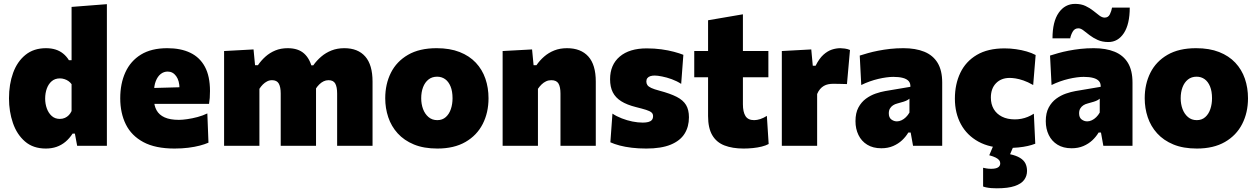

<svg xmlns="http://www.w3.org/2000/svg" viewBox="-20 -770 6638 1014"><path d="M222 14.5Q155 14.5 112 -22.8Q69 -60 48.2 -120.5Q27.5 -181 27.5 -250.5Q27.5 -325 49.2 -385Q71 -445 114.5 -480.2Q158 -515.5 223 -515.5Q250.5 -515.5 273 -508.5Q295.5 -501.5 313.2 -487.2Q331 -473 344 -452H358V-493Q358 -553.5 358 -612.5Q358 -671.5 358 -733.5L544.5 -748Q544.5 -689.5 544.5 -626.5Q544.5 -563.5 544.5 -493V-214.5Q544.5 -152 544.5 -102.5Q544.5 -53 544.5 0H387.5L375.5 -64.5H363.5Q346.5 -38.5 325.5 -21Q304.5 -3.5 278.8 5.5Q253 14.5 222 14.5ZM296 -142Q311 -142 323 -147.5Q335 -153 343.8 -162.2Q352.5 -171.5 358 -183.5V-325.5Q351 -335 341.5 -341.8Q332 -348.5 320.2 -352.2Q308.5 -356 296.5 -356Q270.5 -356 253.2 -341.2Q236 -326.5 227.2 -302.2Q218.5 -278 218.5 -249Q218.5 -222 227.2 -197.5Q236 -173 253.2 -157.5Q270.5 -142 296 -142Z M901.5 14.5Q800.5 14.5 737.2 -19.5Q674 -53.5 644.5 -113.2Q615 -173 615 -251Q615 -328.5 642.2 -388.2Q669.5 -448 724.5 -481.8Q779.5 -515.5 863.5 -515.5Q935 -515.5 985.2 -491.2Q1035.5 -467 1062.2 -417.2Q1089 -367.5 1089 -289.5Q1089 -269 1087.8 -253Q1086.5 -237 1084 -221.5L926 -276.5Q927 -282.5 927.5 -289.2Q928 -296 928 -301.5Q928 -343.5 910.5 -367.8Q893 -392 865.5 -392Q845 -392 828.8 -379.2Q812.5 -366.5 802.8 -341.8Q793 -317 793 -280V-248.5Q793 -212.5 806.8 -187.8Q820.5 -163 849.5 -150Q878.5 -137 925 -137Q943 -137 969.2 -140.8Q995.5 -144.5 1023.5 -152Q1051.5 -159.5 1075 -171L1081 -16.5Q1061.5 -8 1035 -1Q1008.5 6 975 10.2Q941.5 14.5 901.5 14.5ZM686 -221.5V-302.5L976.5 -310.5L1084 -292.5V-221.5Z M1163.5 0Q1163.5 -53 1163.5 -102.5Q1163.5 -152 1163.5 -214.5V-264.5Q1163.5 -323 1163.5 -381.2Q1163.5 -439.5 1163.5 -500.5L1319 -509L1327 -425.5H1342Q1359.5 -451 1382.2 -471.2Q1405 -491.5 1434 -503.5Q1463 -515.5 1499.5 -515.5Q1555 -515.5 1586.2 -487.2Q1617.5 -459 1629 -406.5L1642 -406Q1645.5 -391 1647.2 -374.2Q1649 -357.5 1649 -339Q1649 -306 1649 -275.8Q1649 -245.5 1649 -214.5Q1649 -152.5 1649 -102.8Q1649 -53 1649 0H1462.5Q1462.5 -53 1462.5 -101.5Q1462.5 -150 1462.5 -204V-276Q1462.5 -311 1452.2 -328.8Q1442 -346.5 1416.5 -346.5Q1402.5 -346.5 1390.5 -340.2Q1378.5 -334 1368.2 -323.8Q1358 -313.5 1350 -301V-204Q1350 -149.5 1350 -101.2Q1350 -53 1350 0ZM1760.5 0Q1760.5 -53 1760.5 -101.5Q1760.5 -150 1760.5 -204V-276Q1760.5 -311 1750.5 -328.8Q1740.5 -346.5 1715 -346.5Q1701 -346.5 1688.8 -340.5Q1676.5 -334.5 1666 -324Q1655.5 -313.5 1647.5 -301L1619.5 -425H1634.5Q1653 -451 1676.8 -471.2Q1700.5 -491.5 1730.8 -503.5Q1761 -515.5 1798.5 -515.5Q1870.5 -515.5 1909 -471.5Q1947.5 -427.5 1947.5 -339Q1947.5 -306 1947.5 -275.8Q1947.5 -245.5 1947.5 -214.5Q1947.5 -152.5 1947.5 -102.8Q1947.5 -53 1947.5 0Z M2290 14.5Q2218 14.5 2166 -7Q2114 -28.5 2080.2 -65.8Q2046.5 -103 2030.5 -150.8Q2014.5 -198.5 2014.5 -251Q2014.5 -326 2044.5 -385.8Q2074.5 -445.5 2134.8 -480.5Q2195 -515.5 2286 -515.5Q2356 -515.5 2407.5 -495.2Q2459 -475 2493 -438.8Q2527 -402.5 2543.5 -354.5Q2560 -306.5 2560 -251Q2560 -175 2529.2 -115Q2498.5 -55 2438.2 -20.2Q2378 14.5 2290 14.5ZM2289.5 -135.5Q2316.5 -135.5 2334.5 -151.8Q2352.5 -168 2361.2 -194.2Q2370 -220.5 2370 -251Q2370 -288 2359.5 -313.5Q2349 -339 2330.8 -352Q2312.5 -365 2288.5 -365Q2261.5 -365 2242.8 -350Q2224 -335 2214.2 -309.2Q2204.5 -283.5 2204.5 -251Q2204.5 -220.5 2214.2 -194.2Q2224 -168 2243 -151.8Q2262 -135.5 2289.5 -135.5Z M2634.5 0Q2634.5 -53 2634.5 -102.5Q2634.5 -152 2634.5 -214.5V-264.5Q2634.5 -323 2634.5 -381.2Q2634.5 -439.5 2634.5 -500.5L2790 -509L2798 -425.5H2813Q2830.5 -451 2853.8 -471.2Q2877 -491.5 2907 -503.5Q2937 -515.5 2974.5 -515.5Q3047.5 -515.5 3087 -471.8Q3126.5 -428 3126.5 -339Q3126.5 -306 3126.5 -275.8Q3126.5 -245.5 3126.5 -214.5Q3126.5 -152.5 3126.5 -102.8Q3126.5 -53 3126.5 0H2940Q2940 -53 2940 -101.5Q2940 -150 2940 -204V-276Q2940 -311 2929.5 -328.8Q2919 -346.5 2891.5 -346.5Q2876.5 -346.5 2863.8 -340.5Q2851 -334.5 2840.2 -324Q2829.5 -313.5 2821 -301V-204Q2821 -149.5 2821 -101.2Q2821 -53 2821 0Z M3393 14.5Q3351.5 14.5 3316.2 10.2Q3281 6 3252.8 -1.5Q3224.5 -9 3203.5 -18.5L3214.5 -170Q3236 -155.5 3263.8 -144.8Q3291.5 -134 3320.2 -128.2Q3349 -122.5 3374.5 -122.5Q3391 -122.5 3403.2 -125.5Q3415.5 -128.5 3422.2 -136Q3429 -143.5 3429 -157Q3429 -169 3420.5 -176.2Q3412 -183.5 3392.2 -189.8Q3372.5 -196 3338.5 -204.5Q3290.5 -216.5 3260.5 -235.5Q3230.5 -254.5 3216.2 -282.8Q3202 -311 3202 -351.5Q3202 -428 3253 -471.2Q3304 -514.5 3395.5 -514.5Q3436.5 -514.5 3473 -509.5Q3509.5 -504.5 3539.2 -496.5Q3569 -488.5 3589 -480.5L3577.5 -327Q3554.5 -342 3527.5 -351.8Q3500.5 -361.5 3476.2 -366.2Q3452 -371 3437.5 -371Q3424.5 -371 3414.5 -367.8Q3404.5 -364.5 3399 -357.5Q3393.5 -350.5 3393.5 -339.5Q3393.5 -329 3399 -320.8Q3404.5 -312.5 3419.5 -305.5Q3434.5 -298.5 3463 -291Q3519.5 -276 3553.8 -258.5Q3588 -241 3603.2 -215.5Q3618.5 -190 3618.5 -150.5Q3618.5 -101 3595.5 -64Q3572.5 -27 3522.5 -6.2Q3472.5 14.5 3393 14.5Z M3907 14.5Q3848.5 14.5 3806.2 -1.8Q3764 -18 3741.8 -55.8Q3719.5 -93.5 3719.5 -157Q3719.5 -184 3719.5 -213.5Q3719.5 -243 3719.5 -278.2Q3719.5 -313.5 3719.5 -357Q3719.5 -400.5 3719.5 -455.5Q3719.5 -515.5 3719.5 -564Q3719.5 -612.5 3719.5 -663L3903.5 -694.5Q3903.5 -654.5 3903.5 -617.8Q3903.5 -581 3903.5 -542Q3903.5 -503 3903.5 -455.5V-219.5Q3903.5 -179 3917 -157.2Q3930.5 -135.5 3963 -135.5Q3977.5 -135.5 3994.8 -141Q4012 -146.5 4030 -158L4039.5 -9.5Q4025 -1.5 4003.2 4Q3981.5 9.5 3956.2 12Q3931 14.5 3907 14.5ZM3646.5 -362V-500.5H4038V-362Q3993 -362 3947.8 -362Q3902.5 -362 3860.5 -362H3776Z M4109 0Q4109 -53 4109 -102.5Q4109 -152 4109 -214.5V-264.5Q4109 -323 4109 -381.2Q4109 -439.5 4109 -500.5L4264.5 -509L4272.5 -423H4287.5Q4306.5 -461 4328.5 -480.8Q4350.5 -500.5 4373.2 -508Q4396 -515.5 4418 -515.5Q4427.5 -515.5 4442 -513.5Q4456.5 -511.5 4469 -506L4453 -326Q4432 -326.5 4415.2 -327Q4398.5 -327.5 4381 -327.5Q4367 -327.5 4354.2 -325Q4341.5 -322.5 4330.8 -316.2Q4320 -310 4311 -299.5Q4302 -289 4295.5 -273.5V-204Q4295.5 -149.5 4295.5 -101.2Q4295.5 -53 4295.5 0Z M4634.5 13Q4590.5 13 4560 -5.8Q4529.5 -24.5 4513.8 -57Q4498 -89.5 4498 -130Q4498 -173.5 4513.5 -202.2Q4529 -231 4553.2 -248.8Q4577.5 -266.5 4604.5 -275.8Q4631.5 -285 4654.5 -289L4788 -311.5Q4789 -330 4779 -341.5Q4769 -353 4748.5 -358.5Q4728 -364 4698 -364Q4681 -364 4660.8 -361.2Q4640.5 -358.5 4618.2 -353.2Q4596 -348 4573.5 -340Q4551 -332 4528.5 -321L4520.5 -476.5Q4539.5 -482.5 4564 -489.5Q4588.5 -496.5 4618 -502.2Q4647.5 -508 4681 -511.8Q4714.5 -515.5 4751 -515.5Q4815.5 -515.5 4861.5 -496.8Q4907.5 -478 4931.8 -438Q4956 -398 4956 -334Q4956 -308.5 4956 -273Q4956 -237.5 4956 -211.5V-177.5Q4956 -137.5 4956 -93.2Q4956 -49 4956 0H4802L4789.5 -70H4777Q4764 -48 4744 -29.2Q4724 -10.5 4696.8 1.2Q4669.5 13 4634.5 13ZM4717 -129Q4729 -129 4741.2 -134.8Q4753.5 -140.5 4764.2 -151Q4775 -161.5 4783 -175.5V-249Q4778 -244.5 4771.2 -240.8Q4764.5 -237 4752.2 -233Q4740 -229 4719 -223.5Q4706.5 -220.5 4696.2 -213.8Q4686 -207 4680 -196.8Q4674 -186.5 4674 -171.5Q4674 -149 4687.5 -139Q4701 -129 4717 -129Z M5295.5 11.5Q5208 11.5 5147.2 -22Q5086.5 -55.5 5054.8 -114Q5023 -172.5 5023 -249Q5023 -325.5 5051.8 -385.5Q5080.5 -445.5 5138.8 -480Q5197 -514.5 5285.5 -514.5Q5315.5 -514.5 5345.5 -510.2Q5375.5 -506 5402.2 -498.2Q5429 -490.5 5449.5 -479.5L5436.5 -321Q5407.5 -337.5 5384.5 -345.2Q5361.5 -353 5343.5 -355.8Q5325.5 -358.5 5312.5 -358.5Q5267.5 -358.5 5240.2 -330.5Q5213 -302.5 5213 -254.5Q5213 -220 5228 -194.2Q5243 -168.5 5271.5 -154Q5300 -139.5 5340 -139.5Q5357.5 -139.5 5374.5 -142.8Q5391.5 -146 5408 -152.8Q5424.5 -159.5 5440 -169.5L5447.5 -11Q5429.5 -4 5407.5 1Q5385.5 6 5357.8 8.8Q5330 11.5 5295.5 11.5ZM5244.5 224.5Q5230 224.5 5216.2 223.5Q5202.5 222.5 5191 220.2Q5179.5 218 5172 215V116Q5178 117.5 5189.5 119.5Q5201 121.5 5214.5 121.5Q5238.5 121.5 5250.5 114.2Q5262.5 107 5262.5 92.5Q5262.5 83.5 5257 76.2Q5251.5 69 5239 62.5Q5226.5 56 5204.5 50L5239 -31.5H5333.5V0L5314.5 44.5Q5347 51.5 5367 63.8Q5387 76 5395.5 93.2Q5404 110.5 5404 133Q5404 159 5389 179.8Q5374 200.5 5339 212.5Q5304 224.5 5244.5 224.5Z M5639.5 13Q5595.5 13 5565 -5.8Q5534.5 -24.5 5518.8 -57Q5503 -89.5 5503 -130Q5503 -173.5 5518.5 -202.2Q5534 -231 5558.2 -248.8Q5582.5 -266.5 5609.5 -275.8Q5636.5 -285 5659.5 -289L5793 -311.5Q5794 -330 5784 -341.5Q5774 -353 5753.5 -358.5Q5733 -364 5703 -364Q5686 -364 5665.8 -361.2Q5645.5 -358.5 5623.2 -353.2Q5601 -348 5578.5 -340Q5556 -332 5533.5 -321L5525.5 -476.5Q5544.5 -482.5 5569 -489.5Q5593.5 -496.5 5623 -502.2Q5652.5 -508 5686 -511.8Q5719.5 -515.5 5756 -515.5Q5820.5 -515.5 5866.5 -496.8Q5912.5 -478 5936.8 -438Q5961 -398 5961 -334Q5961 -308.5 5961 -273Q5961 -237.5 5961 -211.5V-177.5Q5961 -137.5 5961 -93.2Q5961 -49 5961 0H5807L5794.5 -70H5782Q5769 -48 5749 -29.2Q5729 -10.5 5701.8 1.2Q5674.5 13 5639.5 13ZM5722 -129Q5734 -129 5746.2 -134.8Q5758.5 -140.5 5769.2 -151Q5780 -161.5 5788 -175.5V-249Q5783 -244.5 5776.2 -240.8Q5769.5 -237 5757.2 -233Q5745 -229 5724 -223.5Q5711.5 -220.5 5701.2 -213.8Q5691 -207 5685 -196.8Q5679 -186.5 5679 -171.5Q5679 -149 5692.5 -139Q5706 -129 5722 -129ZM5833.5 -548Q5801.5 -548 5777.2 -559Q5753 -570 5734.5 -584.2Q5716 -598.5 5701.8 -609.5Q5687.5 -620.5 5675.5 -620.5Q5655.5 -620.5 5645.5 -603.2Q5635.5 -586 5632 -567.5H5538.5Q5538.5 -655.5 5571.2 -702.5Q5604 -749.5 5658 -749.5Q5689.5 -749.5 5712.8 -738.5Q5736 -727.5 5753.8 -713.2Q5771.5 -699 5786 -688Q5800.5 -677 5814 -677Q5833 -677 5841.5 -694.5Q5850 -712 5853 -730H5946.5Q5946.5 -642.5 5915.5 -595.2Q5884.5 -548 5833.5 -548Z M6301 14.5Q6229 14.5 6177 -7Q6125 -28.5 6091.2 -65.8Q6057.5 -103 6041.5 -150.8Q6025.5 -198.5 6025.5 -251Q6025.5 -326 6055.5 -385.8Q6085.5 -445.5 6145.8 -480.5Q6206 -515.5 6297 -515.5Q6367 -515.5 6418.5 -495.2Q6470 -475 6504 -438.8Q6538 -402.5 6554.5 -354.5Q6571 -306.5 6571 -251Q6571 -175 6540.2 -115Q6509.5 -55 6449.2 -20.2Q6389 14.5 6301 14.5ZM6300.5 -135.5Q6327.5 -135.5 6345.5 -151.8Q6363.5 -168 6372.2 -194.2Q6381 -220.5 6381 -251Q6381 -288 6370.5 -313.5Q6360 -339 6341.8 -352Q6323.5 -365 6299.5 -365Q6272.5 -365 6253.8 -350Q6235 -335 6225.2 -309.2Q6215.5 -283.5 6215.5 -251Q6215.5 -220.5 6225.2 -194.2Q6235 -168 6254 -151.8Q6273 -135.5 6300.5 -135.5Z"/></svg>

Font: Commissioner Thin ExtraBold
Style: Regular
Weight: 800
Version: Version 1.000